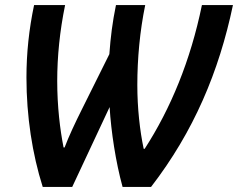

<svg xmlns="http://www.w3.org/2000/svg" viewBox="-20 -734 936 755"><path d="M148 1H264L411 -313C417 -216 435 -97 462 1H574C742 -217 841 -452 896 -714H774C729 -495 651 -307 549 -149H545C530 -220 520 -308 520 -400C520 -503 530 -612 551 -714H436C422 -646 415 -589 410 -521L301 -302C277 -254 250 -197 234 -154H230C216 -225 205 -315 205 -416C205 -511 215 -612 236 -714H114C94 -619 84 -525 84 -429C84 -277 107 -128 148 1Z"/></svg>

Font: Noto Sans SemiCondensed SemiBold
Style: Italic
Weight: 600
Width: 4
Italic angle: -12°
Designer: Monotype Design Team
Foundry: Monotype Imaging Inc.
Version: Version 2.013